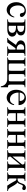

<svg xmlns="http://www.w3.org/2000/svg" viewBox="2022 -2524 660 4745"><g transform="rotate(90 2352.5 -151.0)"><path d="M410.6 -169.9Q404.3 -129.4 386.7 -95.5Q369.1 -61.5 344 -37.1Q318.8 -12.7 287.8 1Q256.8 14.6 224.1 14.6Q184.6 14.6 149.9 -2.2Q115.2 -19 89.4 -50Q63.5 -81.1 48.6 -125Q33.7 -168.9 33.7 -223.1Q33.7 -276.4 50.8 -319.8Q67.9 -363.3 96.9 -394.5Q126 -425.8 164.8 -442.9Q203.6 -460 247.1 -460Q314 -460 356 -425.3Q377 -408.2 388.2 -390.1Q399.4 -372.1 399.4 -353.5Q399.4 -336.4 387.9 -324.2Q376.5 -312 353.5 -312Q346.2 -312 337.4 -313.5Q328.6 -314.9 320.6 -320.6Q312.5 -326.2 306.6 -337.6Q300.8 -349.1 299.3 -369.1Q296.9 -395.5 281 -411.9Q265.1 -428.2 231.4 -428.2Q203.6 -428.2 181.6 -415.8Q159.7 -403.3 144.5 -381.6Q129.4 -359.9 121.6 -330.1Q113.8 -300.3 113.8 -265.6Q113.8 -226.1 123.3 -189.5Q132.8 -152.8 151.4 -124.8Q169.9 -96.7 196.8 -80.1Q223.6 -63.5 258.8 -63.5Q279.3 -63.5 298.1 -68.1Q316.9 -72.8 334 -85.4Q351.1 -98.1 366.9 -120.4Q382.8 -142.6 397.5 -177.2Z M768.6 -333Q768.6 -352.1 762.5 -367.4Q756.3 -382.8 741.9 -393.8Q727.5 -404.8 704.1 -410.9Q680.7 -417 645.5 -417H616.7V-248L644.5 -247.1Q669.9 -247.1 692.6 -252.7Q715.3 -258.3 732.2 -269.3Q749 -280.3 758.8 -296.1Q768.6 -312 768.6 -333ZM789.6 -122.1Q789.6 -168 753.4 -191.9Q717.3 -215.8 650.4 -215.8Q644.5 -215.8 638.7 -215.6Q632.8 -215.3 627.9 -215.3Q622.6 -214.8 616.7 -214.8V-40.5Q626.5 -36.6 639.2 -34.2Q651.9 -31.7 672.4 -31.7Q731 -31.7 760.3 -56.4Q789.6 -81.1 789.6 -122.1ZM884.3 -122.1Q884.3 -110.4 881.6 -97.7Q878.9 -85 872.8 -72.8Q866.7 -60.5 857.2 -50Q847.7 -39.6 834 -31.7Q820.3 -24.4 807.6 -18.3Q794.9 -12.2 778.1 -8.3Q761.2 -4.4 738 -2.2Q714.8 0 681.2 0H459V-18.6Q481 -18.6 495.6 -20.3Q510.3 -22 519 -28.8Q527.8 -35.6 531.5 -48.6Q535.2 -61.5 535.2 -84.5V-361.8Q535.2 -385.3 531.2 -398.7Q527.3 -412.1 518.6 -418.9Q509.8 -425.8 495.1 -427.5Q480.5 -429.2 459 -429.2V-447.3H688.5Q725.6 -447.3 752.7 -441.9Q779.8 -436.5 798.1 -427.5Q816.4 -418.5 827.6 -406.5Q838.9 -394.5 845 -381.8Q851.1 -369.1 853 -356.4Q855 -343.8 855 -333Q855 -316.4 849.6 -301Q844.2 -285.6 833 -272.9Q821.8 -260.3 803.7 -250.7Q785.6 -241.2 760.3 -235.8Q794.4 -229.5 818.1 -218Q841.8 -206.5 856.4 -191.7Q871.1 -176.8 877.7 -158.9Q884.3 -141.1 884.3 -122.1Z M1205.6 -410.6Q1195.8 -414.1 1188.5 -415.5Q1181.2 -417 1171.4 -417Q1123.5 -417 1097.9 -393.6Q1072.3 -370.1 1072.3 -332Q1072.3 -310.5 1081.3 -292.5Q1090.3 -274.4 1106.4 -261.2Q1122.6 -248 1144.8 -240.5Q1167 -232.9 1193.4 -232.9H1205.6ZM1128.9 0V-18.6H1149.9Q1169.4 -18.6 1180.7 -23.7Q1191.9 -28.8 1197.5 -37.8Q1203.1 -46.9 1204.3 -58.8Q1205.6 -70.8 1205.6 -84.5V-202.1H1170.4L1027.8 0H917V-18.6Q930.7 -19.5 938.7 -21Q946.8 -22.5 953.9 -28.1Q960.9 -33.7 969.7 -45.4Q978.5 -57.1 993.2 -78.1L1090.3 -215.8Q1037.1 -233.9 1007.3 -263.4Q977.5 -293 977.5 -332Q977.5 -355 986.6 -376Q995.6 -397 1015.9 -412.8Q1036.1 -428.7 1068.1 -438Q1100.1 -447.3 1146 -447.3H1362.3V-429.2H1342.3Q1321.8 -429.2 1310.5 -424.1Q1299.3 -418.9 1294.2 -410.2Q1289.1 -401.4 1288.1 -389.2Q1287.1 -377 1287.1 -362.8V-84.5Q1287.1 -70.8 1288.1 -58.8Q1289.1 -46.9 1294.2 -37.8Q1299.3 -28.8 1310.5 -23.7Q1321.8 -18.6 1342.3 -18.6H1362.3V0Z M2112.3 158.7Q2109.9 130.4 2097.7 102.1Q2085.4 73.7 2062.7 51Q2040 28.3 2006.6 14.2Q1973.1 0 1928.7 0H1401.9V-18.6Q1421.9 -18.6 1434.6 -20.5Q1447.3 -22.5 1454.6 -29.5Q1461.9 -36.6 1464.8 -49.6Q1467.8 -62.5 1467.8 -84.5V-362.8Q1467.8 -383.8 1464.8 -396.7Q1461.9 -409.7 1454.6 -417Q1447.3 -424.3 1434.6 -426.8Q1421.9 -429.2 1401.9 -429.2V-447.3H1614.7V-429.2Q1594.7 -429.2 1582 -426.8Q1569.3 -424.3 1562 -417Q1554.7 -409.7 1552 -396.7Q1549.3 -383.8 1549.3 -362.8V-98.1Q1549.3 -74.7 1550.3 -62Q1551.3 -49.3 1557.1 -43.5Q1563 -37.6 1575.7 -36.6Q1588.4 -35.6 1611.8 -35.6H1665.5Q1689 -35.6 1701.9 -36.6Q1714.8 -37.6 1720.7 -43.5Q1726.6 -49.3 1727.5 -62Q1728.5 -74.7 1728.5 -98.1V-362.8Q1728.5 -382.8 1725.6 -395.8Q1722.7 -408.7 1715.3 -416Q1708 -423.3 1695.3 -426.3Q1682.6 -429.2 1662.6 -429.2V-447.3H1875.5V-429.2Q1855.5 -429.2 1842.8 -427.2Q1830.1 -425.3 1822.8 -418.5Q1815.4 -411.6 1812.7 -398.4Q1810.1 -385.3 1810.1 -362.8V-98.1Q1810.1 -74.7 1811 -62Q1812 -49.3 1817.9 -43.5Q1823.7 -37.6 1836.4 -36.6Q1849.1 -35.6 1872.6 -35.6H1926.3Q1949.7 -35.6 1962.6 -36.6Q1975.6 -37.6 1981.4 -43.5Q1987.3 -49.3 1988.3 -62Q1989.3 -74.7 1989.3 -98.1V-362.8Q1989.3 -383.3 1986.3 -396.2Q1983.4 -409.2 1976.1 -416.5Q1968.8 -423.8 1956.1 -426.5Q1943.4 -429.2 1923.3 -429.2V-447.3H2136.2V-429.2Q2116.2 -429.2 2103.5 -427Q2090.8 -424.8 2083.5 -417.7Q2076.2 -410.6 2073.5 -397.5Q2070.8 -384.3 2070.8 -362.8V-84.5Q2070.8 -62 2073.5 -49.1Q2076.2 -36.1 2083.5 -29.3Q2090.8 -22.5 2103.5 -20.5Q2116.2 -18.6 2136.2 -18.6V158.7Z M2475.1 -306.6Q2475.1 -343.8 2464.4 -366.9Q2453.6 -390.1 2438.5 -403.3Q2423.3 -416.5 2406.7 -421.4Q2390.1 -426.3 2377.9 -426.3Q2358.4 -426.3 2339.6 -418.5Q2320.8 -410.6 2305.7 -395.5Q2290.5 -380.4 2280.3 -357.9Q2270 -335.4 2267.1 -306.6ZM2577.1 -163.6Q2571.8 -130.9 2556.9 -98.9Q2542 -66.9 2518.6 -41.7Q2495.1 -16.6 2463.4 -1Q2431.6 14.6 2393.1 14.6Q2353.5 14.6 2317.9 -1.7Q2282.2 -18.1 2255.6 -48.6Q2229 -79.1 2213.4 -122.1Q2197.8 -165 2197.8 -218.8Q2197.8 -275.4 2213.1 -320.3Q2228.5 -365.2 2256.1 -396.5Q2283.7 -427.7 2321.8 -444.3Q2359.9 -460.9 2405.3 -460.9Q2442.4 -460.9 2473.9 -448.5Q2505.4 -436 2528.3 -412.6Q2551.3 -389.2 2564.2 -355.5Q2577.1 -321.8 2577.1 -279.3H2267.1Q2267.1 -229.5 2280.3 -189.9Q2293.5 -150.4 2315.9 -123Q2338.4 -95.7 2367.9 -81.3Q2397.5 -66.9 2430.2 -66.4Q2452.1 -65.9 2470.9 -71Q2489.7 -76.2 2505.9 -88.6Q2522 -101.1 2535.9 -121.8Q2549.8 -142.6 2561.5 -173.3Z M2903.3 0V-17.6Q2923.3 -17.6 2936 -20.3Q2948.7 -22.9 2956.1 -30.3Q2963.4 -37.6 2966.1 -50.5Q2968.8 -63.5 2968.8 -83.5V-210.9H2777.3V-83.5Q2777.3 -61 2780 -48.1Q2782.7 -35.2 2790 -28.3Q2797.4 -21.5 2810.1 -19.5Q2822.8 -17.6 2842.8 -17.6V0H2629.9V-17.6Q2649.9 -17.6 2662.6 -20.5Q2675.3 -23.4 2682.6 -31Q2689.9 -38.6 2692.9 -51.3Q2695.8 -64 2695.8 -83.5V-362.8Q2695.8 -382.8 2692.9 -395.8Q2689.9 -408.7 2682.6 -416Q2675.3 -423.3 2662.6 -426.3Q2649.9 -429.2 2629.9 -429.2V-447.3H2842.8V-429.2Q2822.8 -429.2 2810.1 -427.2Q2797.4 -425.3 2790 -418.5Q2782.7 -411.6 2780 -398.4Q2777.3 -385.3 2777.3 -362.8V-244.1H2968.8V-362.8Q2968.8 -383.3 2966.1 -396.2Q2963.4 -409.2 2956.1 -416.5Q2948.7 -423.8 2936 -426.5Q2923.3 -429.2 2903.3 -429.2V-447.3H3115.7V-429.2Q3095.7 -429.2 3083 -427Q3070.3 -424.8 3063 -417.7Q3055.7 -410.6 3053 -397.5Q3050.3 -384.3 3050.3 -362.8V-83.5Q3050.3 -62 3053 -48.8Q3055.7 -35.6 3063 -28.8Q3070.3 -22 3083 -19.8Q3095.7 -17.6 3115.7 -17.6V0Z M3439.5 0V-17.6Q3459.5 -17.6 3472.2 -20.3Q3484.9 -22.9 3492.2 -30.3Q3499.5 -37.6 3502.2 -50.5Q3504.9 -63.5 3504.9 -83.5V-210.9H3313.5V-83.5Q3313.5 -61 3316.2 -48.1Q3318.8 -35.2 3326.2 -28.3Q3333.5 -21.5 3346.2 -19.5Q3358.9 -17.6 3378.9 -17.6V0H3166V-17.6Q3186 -17.6 3198.7 -20.5Q3211.4 -23.4 3218.8 -31Q3226.1 -38.6 3229 -51.3Q3231.9 -64 3231.9 -83.5V-362.8Q3231.9 -382.8 3229 -395.8Q3226.1 -408.7 3218.8 -416Q3211.4 -423.3 3198.7 -426.3Q3186 -429.2 3166 -429.2V-447.3H3378.9V-429.2Q3358.9 -429.2 3346.2 -427.2Q3333.5 -425.3 3326.2 -418.5Q3318.8 -411.6 3316.2 -398.4Q3313.5 -385.3 3313.5 -362.8V-244.1H3504.9V-362.8Q3504.9 -383.3 3502.2 -396.2Q3499.5 -409.2 3492.2 -416.5Q3484.9 -423.8 3472.2 -426.5Q3459.5 -429.2 3439.5 -429.2V-447.3H3651.9V-429.2Q3631.8 -429.2 3619.1 -427Q3606.4 -424.8 3599.1 -417.7Q3591.8 -410.6 3589.1 -397.5Q3586.4 -384.3 3586.4 -362.8V-83.5Q3586.4 -62 3589.1 -48.8Q3591.8 -35.6 3599.1 -28.8Q3606.4 -22 3619.1 -19.8Q3631.8 -17.6 3651.9 -17.6V0Z M3970.2 0V-18.6Q3993.7 -18.6 4008.3 -21.5Q4022.9 -24.4 4031.5 -32.7Q4040 -41 4043 -55.7Q4045.9 -70.3 4045.9 -93.8V-317.9L3848.6 -79.1Q3848.6 -56.2 3852.8 -43.7Q3856.9 -31.2 3866.2 -25.6Q3875.5 -20 3890.1 -19.3Q3904.8 -18.6 3925.3 -18.6V0H3691.9V-18.6Q3715.8 -18.6 3730.5 -21.5Q3745.1 -24.4 3753.2 -32.7Q3761.2 -41 3763.9 -55.7Q3766.6 -70.3 3766.6 -93.8V-361.8Q3766.6 -384.8 3763.2 -398.2Q3759.8 -411.6 3751.2 -418.5Q3742.7 -425.3 3728.3 -427.2Q3713.9 -429.2 3691.9 -429.2V-447.3H3925.3V-429.2Q3903.3 -429.2 3888.7 -427.2Q3874 -425.3 3865 -418.5Q3856 -411.6 3852.3 -398.2Q3848.6 -384.8 3848.6 -361.8V-128.9L4045.9 -367.7Q4045.9 -390.1 4041.7 -402.6Q4037.6 -415 4028.6 -420.9Q4019.5 -426.8 4005.1 -428Q3990.7 -429.2 3970.2 -429.2V-447.3H4204.6V-429.2Q4183.1 -429.2 4168.5 -428.2Q4153.8 -427.2 4144.5 -421.4Q4135.3 -415.5 4131.3 -403.1Q4127.4 -390.6 4127.4 -367.7V-93.8Q4127.4 -69.8 4130.6 -54.9Q4133.8 -40 4142.3 -32Q4150.9 -23.9 4165.8 -21.2Q4180.7 -18.6 4204.6 -18.6V0Z M4567.4 0Q4533.2 -49.8 4511.2 -86.2Q4489.3 -122.6 4475.6 -147.7Q4461.9 -172.9 4453.9 -188.2Q4445.8 -203.6 4439.5 -211.9Q4433.1 -220.2 4426 -223.1Q4418.9 -226.1 4406.7 -226.1Q4404.3 -226.1 4401.1 -225.8Q4397.9 -225.6 4395.5 -225.6Q4392.6 -225.1 4389.2 -225.1V-84.5Q4389.2 -62 4392.1 -49.1Q4395 -36.1 4402.3 -29.3Q4409.7 -22.5 4422.4 -20.5Q4435.1 -18.6 4455.1 -18.6V0H4242.2V-18.6Q4262.2 -18.6 4274.9 -21.5Q4287.6 -24.4 4294.9 -31.7Q4302.2 -39.1 4304.9 -51.8Q4307.6 -64.5 4307.6 -84.5V-362.8Q4307.6 -382.8 4304.9 -395.8Q4302.2 -408.7 4294.9 -416Q4287.6 -423.3 4274.9 -426.3Q4262.2 -429.2 4242.2 -429.2V-447.3H4455.1V-429.2Q4435.1 -429.2 4422.4 -427.2Q4409.7 -425.3 4402.3 -418.5Q4395 -411.6 4392.1 -398.4Q4389.2 -385.3 4389.2 -362.8V-254.4Q4392.1 -253.9 4395 -253.9Q4397.5 -253.4 4399.9 -253.4H4404.8Q4423.8 -253.4 4439.9 -259.5Q4456.1 -265.6 4471.7 -280.3Q4486.8 -293.9 4495.8 -315.2Q4504.9 -336.4 4512.7 -358.6Q4520.5 -380.9 4529.5 -401.4Q4538.6 -421.9 4553.2 -434.1Q4567.9 -446.3 4583.7 -453.1Q4599.6 -460 4620.6 -460Q4646 -460 4661.6 -448Q4677.2 -436 4677.2 -414.1Q4677.2 -405.8 4674.6 -397.9Q4671.9 -390.1 4666.7 -383.8Q4661.6 -377.4 4654.3 -373.8Q4647 -370.1 4637.2 -370.1Q4627.9 -370.1 4621.1 -372.6Q4614.3 -375 4607.9 -377.9Q4601.6 -380.9 4594.7 -383.3Q4587.9 -385.7 4579.1 -385.7Q4566.9 -385.7 4558.3 -374.8Q4549.8 -363.8 4542.7 -347.4Q4535.6 -331.1 4528.8 -312.3Q4522 -293.5 4512.7 -278.3Q4510.7 -274.4 4506.3 -269.8Q4502 -265.1 4497.6 -260.3Q4492.2 -254.9 4485.8 -249Q4491.2 -247.1 4497.1 -243.7Q4502.4 -240.7 4508.5 -236.1Q4514.6 -231.4 4520.5 -224.1Q4536.1 -205.6 4549.8 -184.1Q4563.5 -162.6 4575.7 -141.6Q4587.9 -120.6 4598.6 -101.3Q4609.4 -82 4619.6 -67.4Q4631.3 -50.3 4639.6 -41.3Q4647.9 -32.2 4656.2 -27.6Q4664.6 -22.9 4674.3 -21.5Q4684.1 -20 4698.7 -18.6V0Z"/></g></svg>

Font: Doulos SIL Cyr
Style: Regular
Weight: 400
Designer: Walt Agee, Victor Gaultney, Peter Martin, Debbi Hosken, Becca Hirsbrunner
Foundry: SIL International
Version: Version 5.000